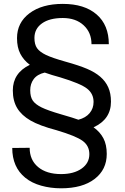

<svg xmlns="http://www.w3.org/2000/svg" viewBox="-20 -741 653 1002"><path d="M559.1 -210.4Q559.1 -118.2 468.3 -76.7Q502 -52.7 519.5 -19.5Q537.1 13.7 537.1 62.5Q537.1 144.5 473.6 193.1Q410.2 241.7 298.8 241.7Q244.1 241.7 195.1 228Q146 214.4 111.8 186.5Q43.9 131.3 43.9 31.2L134.8 30.3Q134.8 93.8 178.7 130.6Q222.7 167.5 298.8 167.5Q365.2 167.5 405.8 138.9Q446.3 110.4 446.3 63.5Q446.3 20 411.6 -5.6Q377 -31.2 274.9 -61.5Q186 -85 139.2 -112.1Q92.3 -139.2 69.6 -177Q46.9 -214.8 46.9 -269Q46.9 -359.9 135.7 -402.8Q103.5 -426.8 86.2 -460Q68.8 -493.2 68.8 -542Q68.8 -623 134 -671.9Q199.2 -720.7 307.6 -720.7Q420.9 -720.7 484.4 -665.5Q547.9 -610.4 547.9 -510.3H457.5Q457.5 -571.3 416.5 -609.1Q375.5 -647 307.6 -647Q238.3 -647 199 -618.9Q159.7 -590.8 159.7 -543Q159.7 -509.3 173.3 -489.7Q187 -470.2 220 -454.3Q252.9 -438.5 323 -418.9Q393.1 -399.4 434.3 -381.8Q475.6 -364.3 503.2 -340.6Q530.8 -316.9 544.9 -285.4Q559.1 -253.9 559.1 -210.4ZM293.9 -337.4Q250 -349.1 213.4 -362.3Q174.3 -353 156 -328.4Q137.7 -303.7 137.7 -270Q137.7 -235.8 150.9 -216.3Q164.1 -196.8 196.5 -180.7Q229 -164.6 298.3 -144.5Q367.7 -124.5 389.2 -116.2Q427.2 -126 447.8 -150.6Q468.3 -175.3 468.3 -209Q468.3 -252 434.3 -278.6Q400.4 -305.2 293.9 -337.4Z"/></svg>

Font: Vazir UI
Style: Regular-UI
Weight: 400
Designer: Saber Rastikerdar
Foundry: Saber Rastikerdar
Version: Version 30.1.0